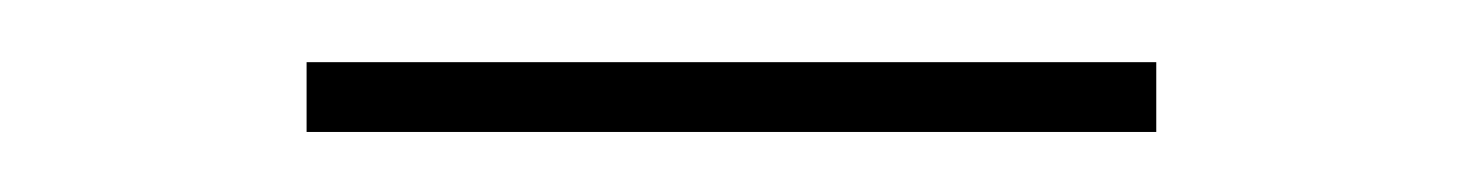

<svg xmlns="http://www.w3.org/2000/svg" viewBox="-20 -285 480 63"><path d="M359.4 -264.6H80.6V-241.7H359.4Z"/></svg>

Font: Vazirmatn Thin
Style: Regular
Weight: 100
Designer: Saber Rastikerdar
Foundry: Saber Rastikerdar
Version: Version 33.003